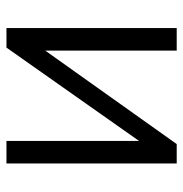

<svg xmlns="http://www.w3.org/2000/svg" viewBox="-6 -574 580 609"><g transform="rotate(90 284.5 -270.0)"><path d="M437.5 -540 141 -123V-540H69.5V0H131.5L427.5 -420.5V0H499V-540Z"/></g></svg>

Font: Manrope
Style: Regular
Weight: 400
Designer: Mikhail Sharanda
Foundry: Mikhail Sharanda
Version: Version 4.505